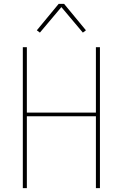

<svg xmlns="http://www.w3.org/2000/svg" viewBox="-20 -981 640 1001"><path d="M99 0V-735H120V-394H480V-735H501V0H480V-375H120V0ZM188 -811 172 -823 286 -961H314L428 -823L412 -811L300 -944Z"/></svg>

Font: Iosevka Aile Thin
Style: Regular
Weight: 100
Designer: Belleve Invis
Foundry: Belleve Invis
Version: Version 31.1.0; ttfautohint (v1.8.4)